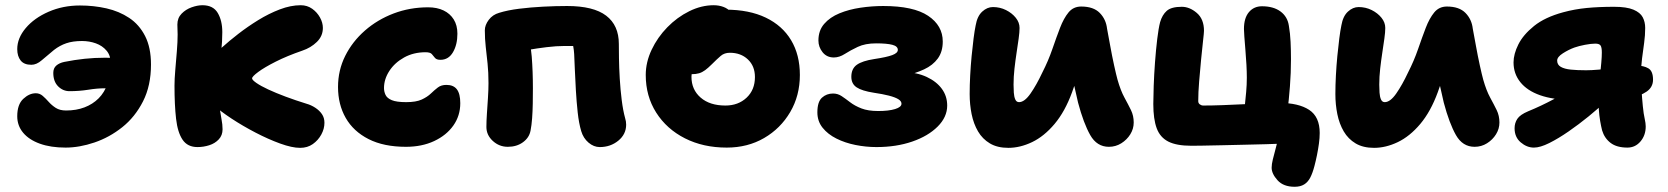

<svg xmlns="http://www.w3.org/2000/svg" viewBox="-20 -553 6384 735"><path d="M231 12Q174 12 132.5 -3Q91 -18 68.5 -45Q46 -72 46 -108Q46 -153 69 -174.5Q92 -196 117 -196Q132 -196 143.5 -186Q155 -176 166.5 -163Q178 -150 193.5 -140Q209 -130 233 -130Q272 -130 303.5 -142Q335 -154 357.5 -176.5Q380 -199 392 -233Q404 -267 404 -310Q404 -340 388 -359Q372 -378 347 -387Q322 -396 294 -396Q259 -396 234 -387.5Q209 -379 187 -362Q160 -340 140 -322.5Q120 -305 100 -305Q72 -305 59 -321.5Q46 -338 46 -365Q46 -407 78.5 -445.5Q111 -484 166 -508Q221 -532 286 -532Q339 -532 387.5 -521Q436 -510 474.5 -484.5Q513 -459 535.5 -415Q558 -371 558 -306Q558 -225 527.5 -165Q497 -105 448 -66Q399 -27 341.5 -7.5Q284 12 231 12ZM246 -204Q221 -204 202.5 -222.5Q184 -241 184 -274Q184 -292 195.5 -302Q207 -312 226 -316Q266 -324 304 -328Q342 -332 381 -332Q406 -332 431 -330.5Q456 -329 481 -327L477 -209Q452 -209 429 -212Q406 -215 382 -215Q352 -215 318 -209.5Q284 -204 246 -204Z M1129 13Q1098 13 1052.5 -3.5Q1007 -20 958 -45.5Q909 -71 866.5 -99Q824 -127 800 -149Q778 -169 764.5 -193.5Q751 -218 751 -245Q751 -267 760.5 -289.5Q770 -312 792 -335Q804 -348 830.5 -372Q857 -396 892.5 -423.5Q928 -451 968.5 -476Q1009 -501 1051 -517Q1093 -533 1131 -533Q1156 -533 1175 -519.5Q1194 -506 1205 -486Q1216 -466 1216 -446Q1216 -415 1193 -392.5Q1170 -370 1137 -359Q1079 -339 1035.5 -317Q992 -295 968.5 -277.5Q945 -260 945 -253Q945 -247 961.5 -235.5Q978 -224 1007 -210.5Q1036 -197 1073.5 -183Q1111 -169 1153 -156Q1171 -151 1187 -140.5Q1203 -130 1212.5 -116Q1222 -102 1222 -83Q1222 -60 1210 -38Q1198 -16 1177.5 -1.5Q1157 13 1129 13ZM736 10Q698 10 679 -18Q660 -46 654 -98.5Q648 -151 648 -225Q648 -250 651 -285Q654 -320 657 -356.5Q660 -393 660 -421Q660 -429 659.5 -439.5Q659 -450 659 -459Q659 -484 675 -500.5Q691 -517 713.5 -525Q736 -533 755 -533Q796 -533 813.5 -503.5Q831 -474 831 -430Q831 -394 827 -357Q823 -320 819 -286Q815 -252 815 -225Q815 -177 819.5 -147Q824 -117 828 -96.5Q832 -76 832 -58Q832 -35 817.5 -19.5Q803 -4 781 3Q759 10 736 10Z M1534 9Q1449 9 1391 -20.5Q1333 -50 1303.5 -101.5Q1274 -153 1274 -220Q1274 -284 1301.5 -339Q1329 -394 1377 -436Q1425 -478 1487 -501.5Q1549 -525 1619 -525Q1653 -525 1678 -513Q1703 -501 1717 -478.5Q1731 -456 1731 -424Q1731 -382 1714 -353Q1697 -324 1666 -324Q1651 -324 1645 -331.5Q1639 -339 1633 -346Q1627 -353 1609 -353Q1563 -353 1527 -333Q1491 -313 1470.5 -281.5Q1450 -250 1450 -216Q1450 -202 1456 -189.5Q1462 -177 1480 -169.5Q1498 -162 1535 -162Q1573 -162 1594.5 -172Q1616 -182 1629.5 -195Q1643 -208 1656 -218Q1669 -228 1689 -228Q1716 -228 1729 -211Q1742 -194 1742 -158Q1742 -110 1715.5 -72.5Q1689 -35 1642 -13Q1595 9 1534 9Z M2276 10Q2253 10 2233 -7Q2213 -24 2205 -51Q2196 -81 2191.5 -122.5Q2187 -164 2184.5 -207.5Q2182 -251 2180.5 -288Q2179 -325 2178 -346Q2177 -362 2174.5 -375Q2172 -388 2169 -398L2199 -377H2141Q2110 -377 2073 -372.5Q2036 -368 2001.5 -362Q1967 -356 1943 -349L1991 -452Q2011 -394 2015.5 -337Q2020 -280 2020 -215Q2020 -186 2019.5 -156.5Q2019 -127 2017 -100Q2015 -73 2011 -53Q2006 -26 1982 -8.5Q1958 9 1924 9Q1891 9 1866.5 -13.5Q1842 -36 1842 -67Q1842 -89 1844 -118.5Q1846 -148 1848 -179Q1850 -210 1850 -235Q1850 -276 1846.5 -309.5Q1843 -343 1839.5 -373.5Q1836 -404 1836 -437Q1836 -457 1851 -477Q1866 -497 1891 -504Q1923 -514 1967 -519.5Q2011 -525 2059 -527.5Q2107 -530 2151 -530Q2252 -530 2300.5 -493Q2349 -456 2349 -385Q2349 -366 2349.5 -330Q2350 -294 2352.5 -252Q2355 -210 2360 -170Q2365 -130 2373 -101Q2375 -95 2376 -88.5Q2377 -82 2377 -76Q2377 -39 2347 -14.5Q2317 10 2276 10Z M2762 12Q2672 12 2602 -23.5Q2532 -59 2492 -122Q2452 -185 2452 -266Q2452 -315 2474.5 -362.5Q2497 -410 2534.5 -448.5Q2572 -487 2618.5 -510Q2665 -533 2712 -533Q2732 -533 2749.5 -526.5Q2767 -520 2778 -506.5Q2789 -493 2789 -470Q2789 -430 2772 -399Q2755 -368 2704 -352Q2685 -346 2667.5 -332Q2650 -318 2638.5 -298.5Q2627 -279 2627 -259Q2627 -210 2662 -179.5Q2697 -149 2757 -149Q2806 -149 2838 -179Q2870 -209 2870 -258Q2870 -300 2843 -325.5Q2816 -351 2774 -351Q2753 -351 2739 -339Q2725 -327 2705 -307Q2691 -293 2679.5 -284.5Q2668 -276 2656 -272.5Q2644 -269 2628 -269Q2609 -269 2593.5 -284.5Q2578 -300 2578 -345Q2578 -376 2594 -406.5Q2610 -437 2636 -461.5Q2662 -486 2694 -501Q2726 -516 2758 -516Q2848 -516 2911.5 -485.5Q2975 -455 3008.5 -399Q3042 -343 3042 -266Q3042 -187 3005 -124Q2968 -61 2905 -24.5Q2842 12 2762 12Z M3335 10Q3295 10 3255 2Q3215 -6 3182 -22.5Q3149 -39 3129 -64Q3109 -89 3109 -123Q3109 -163 3126.5 -179Q3144 -195 3169 -195Q3187 -195 3202 -185Q3217 -175 3234.5 -161.5Q3252 -148 3277.5 -138Q3303 -128 3342 -128Q3382 -128 3406.5 -135.5Q3431 -143 3431 -156Q3431 -166 3418.5 -173.5Q3406 -181 3382.5 -187Q3359 -193 3325 -198Q3280 -205 3259.5 -218.5Q3239 -232 3239 -259Q3239 -290 3260 -305Q3281 -320 3327 -327Q3374 -334 3395.5 -342Q3417 -350 3417 -362Q3417 -376 3396 -381.5Q3375 -387 3334 -387Q3292 -387 3263.5 -373.5Q3235 -360 3214 -346.5Q3193 -333 3172 -333Q3145 -333 3129 -353Q3113 -373 3113 -398Q3113 -436 3135 -461.5Q3157 -487 3193.5 -502Q3230 -517 3274 -523.5Q3318 -530 3361 -530Q3477 -530 3533 -492.5Q3589 -455 3589 -394Q3589 -355 3570 -329Q3551 -303 3517.5 -287.5Q3484 -272 3441 -262L3437 -278Q3490 -276 3527.5 -258.5Q3565 -241 3585.5 -213Q3606 -185 3606 -149Q3606 -105 3569.5 -68.5Q3533 -32 3472 -11Q3411 10 3335 10Z M3840 13Q3798 13 3769.5 -4Q3741 -21 3724 -50Q3707 -79 3699.5 -116Q3692 -153 3692 -193Q3692 -227 3694 -264.5Q3696 -302 3699.5 -338.5Q3703 -375 3707 -406Q3711 -437 3715 -456Q3721 -491 3740 -508.5Q3759 -526 3781 -526Q3808 -526 3831 -514.5Q3854 -503 3868.5 -485Q3883 -467 3883 -446Q3883 -430 3879.5 -405Q3876 -380 3871.5 -350.5Q3867 -321 3863.5 -290Q3860 -259 3860 -229Q3860 -214 3861 -198.5Q3862 -183 3866.5 -172.5Q3871 -162 3881 -162Q3902 -162 3925 -195Q3948 -228 3970 -275Q3993 -320 4008.5 -365Q4024 -410 4038 -446.5Q4052 -483 4070.5 -505.5Q4089 -528 4119 -528Q4166 -528 4190 -503.5Q4214 -479 4218 -443Q4223 -417 4230 -378Q4237 -339 4245 -302.5Q4253 -266 4258 -248Q4270 -206 4284.5 -179.5Q4299 -153 4309.5 -131.5Q4320 -110 4320 -84Q4320 -60 4307 -39Q4294 -18 4272.5 -4.5Q4251 9 4225 9Q4179 9 4153.5 -36Q4128 -81 4107 -160Q4098 -198 4090 -235Q4082 -272 4075.5 -307Q4069 -342 4064 -373L4146 -389Q4141 -369 4124 -316.5Q4107 -264 4084 -200Q4057 -126 4017 -78.5Q3977 -31 3931 -9Q3885 13 3840 13Z M4936 162Q4893 162 4870.5 137Q4848 112 4848 89Q4848 76 4852.5 57.5Q4857 39 4862.5 19Q4868 -1 4871 -17L4885 -3Q4865 -2 4827.5 -1Q4790 0 4745.5 1Q4701 2 4658.5 3Q4616 4 4584 4.5Q4552 5 4541 5Q4484 5 4452.5 -11Q4421 -27 4408 -62Q4395 -97 4395 -155Q4395 -181 4396.5 -224Q4398 -267 4401.5 -314.5Q4405 -362 4410 -403.5Q4415 -445 4421 -468Q4429 -496 4446.5 -511.5Q4464 -527 4504 -527Q4534 -527 4561.5 -503.5Q4589 -480 4589 -435Q4589 -428 4585.5 -397.5Q4582 -367 4578 -325.5Q4574 -284 4570.5 -241.5Q4567 -199 4567 -166Q4567 -158 4573 -153.5Q4579 -149 4586 -149Q4620 -149 4660 -150.5Q4700 -152 4740.5 -154Q4781 -156 4817 -157.5Q4853 -159 4878 -159Q4951 -159 4991.5 -132.5Q5032 -106 5032 -44Q5032 -25 5029 -3Q5026 19 5021.5 41Q5017 63 5012 82Q5005 109 4996 126.5Q4987 144 4972.5 153Q4958 162 4936 162ZM4743 -119Q4743 -128 4745.5 -150.5Q4748 -173 4750.5 -201Q4753 -229 4753 -256Q4753 -277 4751.5 -305.5Q4750 -334 4747.5 -362.5Q4745 -391 4743.5 -413Q4742 -435 4742 -442Q4742 -484 4761 -506.5Q4780 -529 4811 -529Q4855 -529 4882 -509Q4909 -489 4914 -454Q4919 -425 4920.5 -392.5Q4922 -360 4922 -326Q4922 -300 4921 -274Q4920 -248 4918 -222Q4916 -196 4913.5 -171Q4911 -146 4908 -123Z M5240 13Q5198 13 5169.5 -4Q5141 -21 5124 -50Q5107 -79 5099.5 -116Q5092 -153 5092 -193Q5092 -227 5094 -264.5Q5096 -302 5099.5 -338.5Q5103 -375 5107 -406Q5111 -437 5115 -456Q5121 -491 5140 -508.5Q5159 -526 5181 -526Q5208 -526 5231 -514.5Q5254 -503 5268.5 -485Q5283 -467 5283 -446Q5283 -430 5279.5 -405Q5276 -380 5271.5 -350.5Q5267 -321 5263.5 -290Q5260 -259 5260 -229Q5260 -214 5261 -198.5Q5262 -183 5266.5 -172.5Q5271 -162 5281 -162Q5302 -162 5325 -195Q5348 -228 5370 -275Q5393 -320 5408.5 -365Q5424 -410 5438 -446.5Q5452 -483 5470.5 -505.5Q5489 -528 5519 -528Q5566 -528 5590 -503.5Q5614 -479 5618 -443Q5623 -417 5630 -378Q5637 -339 5645 -302.5Q5653 -266 5658 -248Q5670 -206 5684.5 -179.5Q5699 -153 5709.5 -131.5Q5720 -110 5720 -84Q5720 -60 5707 -39Q5694 -18 5672.5 -4.5Q5651 9 5625 9Q5579 9 5553.5 -36Q5528 -81 5507 -160Q5498 -198 5490 -235Q5482 -272 5475.5 -307Q5469 -342 5464 -373L5546 -389Q5541 -369 5524 -316.5Q5507 -264 5484 -200Q5457 -126 5417 -78.5Q5377 -31 5331 -9Q5285 13 5240 13Z M6210 12Q6169 12 6145.5 -6Q6122 -24 6113 -54Q6109 -70 6105.5 -90.5Q6102 -111 6100.5 -134.5Q6099 -158 6099 -181Q6099 -197 6101 -219.5Q6103 -242 6105.5 -266.5Q6108 -291 6110 -313.5Q6112 -336 6112 -352Q6112 -372 6107 -379Q6102 -386 6087 -386Q6071 -386 6047.5 -381.5Q6024 -377 6007 -371Q5985 -363 5963 -349Q5941 -335 5941 -321Q5941 -305 5955 -297Q5969 -289 5993.5 -286.5Q6018 -284 6052 -284Q6072 -284 6100.5 -286.5Q6129 -289 6158.5 -293Q6188 -297 6211 -299.5Q6234 -302 6244 -302Q6272 -302 6290 -291.5Q6308 -281 6308 -248Q6308 -219 6283 -202Q6258 -185 6219 -178Q6180 -171 6137 -171H5995Q5925 -171 5875.5 -188.5Q5826 -206 5800 -238.5Q5774 -271 5774 -314Q5774 -346 5792.5 -383Q5811 -420 5852.5 -453.5Q5894 -487 5964 -506Q6008 -518 6054.5 -522.5Q6101 -527 6159 -527Q6207 -527 6233 -516Q6259 -505 6268.5 -487Q6278 -469 6278 -446Q6278 -418 6274 -389Q6270 -360 6266 -329.5Q6262 -299 6262 -265Q6262 -241 6264 -208.5Q6266 -176 6269 -146Q6272 -116 6276 -99Q6278 -89 6279 -82.5Q6280 -76 6280 -69Q6280 -35 6260 -11.5Q6240 12 6210 12ZM5852 12Q5825 12 5801.5 -8Q5778 -28 5778 -62Q5778 -82 5788.5 -98Q5799 -114 5830 -127Q5879 -147 5928.5 -173.5Q5978 -200 6015 -235L6127 -165Q6099 -138 6061.5 -107.5Q6024 -77 5985 -50Q5946 -23 5911 -5.5Q5876 12 5852 12Z"/></svg>

Font: Shantell Sans ExtraBold
Style: Regular
Weight: 800
Designer: Stephen Nixon, Anya Danilova, Shantell Martin
Foundry: Arrow Type
Version: Version 1.011;[c5ecc13dd]